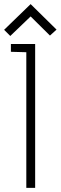

<svg xmlns="http://www.w3.org/2000/svg" viewBox="-35 -914 295 934"><path d="M240 -770 114 -894 -15 -769 15 -739 114 -834 208 -741ZM18 -662 93 -660V0H136V-700H18Z"/></svg>

Font: Advent Pro Light
Style: Regular
Weight: 300
Version: Version 3.000